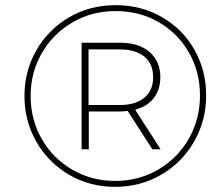

<svg xmlns="http://www.w3.org/2000/svg" viewBox="-20 -723 860 746"><path d="M781 -352Q781 -254 734 -172.5Q687 -91 606 -44Q525 3 427 3Q329 3 248.5 -44Q168 -91 121.5 -172Q75 -253 75 -350Q75 -447 121.5 -528Q168 -609 249 -656Q330 -703 429 -703Q528 -703 608.5 -657Q689 -611 735 -530.5Q781 -450 781 -352ZM757 -352Q757 -444 714 -519Q671 -594 596.5 -637Q522 -680 429 -680Q337 -680 261.5 -636Q186 -592 142.5 -516.5Q99 -441 99 -350Q99 -259 142 -183.5Q185 -108 260.5 -64Q336 -20 427 -20Q519 -20 594.5 -64Q670 -108 713.5 -184Q757 -260 757 -352ZM505 -297 604 -143H572L476 -292Q458 -290 448 -290H325V-143H297V-557H448Q520 -557 561.5 -520.5Q603 -484 603 -423Q603 -375 577.5 -342Q552 -309 505 -297ZM575 -423Q575 -475 541 -503Q507 -531 446 -531H324V-315H446Q507 -315 541 -343.5Q575 -372 575 -423Z"/></svg>

Font: Montserrat Alternates ExLight
Style: Italic
Weight: 275
Italic angle: -11.3°
Designer: Julieta Ulanovsky
Foundry: Julieta Ulanovsky
Version: Version 7.200